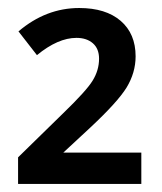

<svg xmlns="http://www.w3.org/2000/svg" viewBox="-20 -743 403 477"><path d="M331.1 -363.8V-286.1H24.9V-352.1L137.2 -461.9Q194.8 -517.6 210 -542.5Q226.1 -568.4 226.1 -597.2Q226.1 -622.1 210.7 -635.5Q195.3 -648.9 169.9 -648.9Q124 -648.9 71.8 -606L25.9 -665Q94.2 -723.1 176.8 -723.1Q242.7 -723.1 279.8 -691.2Q316.9 -659.2 316.9 -603Q316.9 -562.5 294.4 -525.4Q272 -489.3 205.1 -426.8L137.2 -363.8Z"/></svg>

Font: Open Sans
Style: SemiBold
Weight: 600
Foundry: Ascender Corporation
Version: Version 1.10